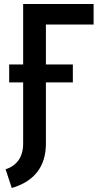

<svg xmlns="http://www.w3.org/2000/svg" viewBox="-20 -720 503 962"><path d="M26 -307H96V0C96 66 64 111 8 128L39 222C152 189 210 114 210 0V-307H345V-397H210V-597H449V-700H96V-397H26Z"/></svg>

Font: Finlandica Medium
Style: Regular
Weight: 500
Designer: Niklas Ekholm, Juho Hiilivirta, Jaakko Suomalainen
Foundry: Helsinki Type Studio
Version: Version 2.000;Glyphs 3.2 (3202)